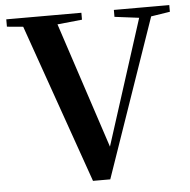

<svg xmlns="http://www.w3.org/2000/svg" viewBox="-53 -793 839 848"><g transform="rotate(-5 367.0 -369.0)"><path d="M325.1 3.6 63.6 -740.5H215.3L421.3 -115H404.5L409.3 -129.3L605.2 -740.5H659.1L401.7 3.6ZM5.7 -707.9V-740.5H338.7V-709.8L185 -694.2H154.1ZM482.7 -709.8V-740.5H728.4V-710.8L621.8 -694.2H606.3Z"/></g></svg>

Font: Noto Serif TC
Style: Regular
Weight: 200
Designer: Ryoko NISHIZUKA 西塚涼子 (kana & ideographs); Frank Grießhammer (Latin, Greek & Cyrillic); Wenlong ZHANG 张文龙 (bopomofo); San
Foundry: Adobe
Version: Version 2.001;hotconv 1.1.0;makeotfexe 2.6.0